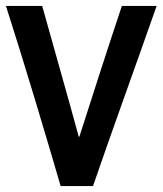

<svg xmlns="http://www.w3.org/2000/svg" viewBox="-21 -626 547 646"><path d="M183 0H292C349 -167 447 -437 506 -606H389C340 -459 295 -319 246 -166H244C209 -295 157 -476 121 -606H-1C61 -413 135 -165 183 0Z"/></svg>

Font: Noto Sans Syriac SemiBold
Style: Regular
Weight: 600
Designer: Patrick Giasson and the Monotype Design Team
Foundry: Monotype Imaging Inc.
Version: Version 3.000